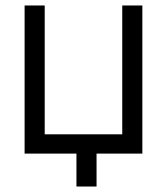

<svg xmlns="http://www.w3.org/2000/svg" viewBox="-20 -560 609 700"><path d="M258.7 120V0H69.7V-540H143V-70.3H425.7V-540H499V0H332V120Z"/></svg>

Font: Manrope
Style: Regular
Weight: 400
Designer: Mikhail Sharanda
Foundry: Mikhail Sharanda
Version: Version 4.503